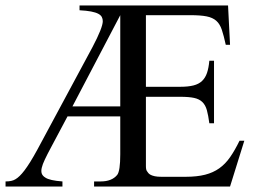

<svg xmlns="http://www.w3.org/2000/svg" viewBox="-32 -682 942 702"><path d="M809.1 0H312V-18.6H335.9Q377 -18.6 396.5 -42.5Q407.7 -56.6 407.7 -117.7V-256.3H214.8L154.3 -142.6Q140.6 -117.2 132.1 -99.1Q123.5 -81.1 120.6 -68.4Q117.7 -55.7 120.8 -47.1Q124 -38.6 133.8 -32.7Q149.4 -22 196.3 -18.6V0H-11.7V-18.6Q-0.5 -18.6 8.8 -20.5Q18.1 -22.5 24.9 -26.9Q32.2 -31.2 40 -38.8Q47.9 -46.4 57.4 -58.8Q66.9 -71.3 78.4 -89.6Q89.8 -107.9 104 -133.8L306.2 -509.8Q324.7 -544.9 334.2 -568.8Q343.8 -592.8 343.8 -604.5Q343.8 -612.8 340.3 -619.6Q336.9 -626.5 327.4 -631.6Q317.9 -636.7 301.3 -639.9Q284.7 -643.1 258.8 -644.5V-662.1H801.8L809.1 -518.1H793.5Q786.1 -551.8 779.1 -573Q772 -594.2 758.8 -606Q745.6 -617.7 723.4 -622.1Q701.2 -626.5 664.1 -626.5H501.5V-364.7H627.4Q655.8 -364.7 675.3 -369.6Q694.8 -374.5 706.8 -386Q718.8 -397.5 724.9 -415.5Q731 -433.6 733.4 -460H750.5V-231.4H733.4Q729.5 -260.3 724.4 -279.1Q719.2 -297.9 708 -308.8Q696.8 -319.8 677.7 -324Q658.7 -328.1 627.4 -328.1H501.5V-74.7Q501.5 -61 505.4 -56.2Q507.3 -52.7 510.5 -49.1Q513.7 -45.4 519.3 -42.5Q524.9 -39.6 534.2 -37.6Q543.5 -35.6 558.1 -35.6H646.5Q688 -35.6 717.8 -43.2Q747.6 -50.8 769.8 -66.7Q792 -82.5 809.3 -107.4Q826.7 -132.3 843.8 -167.5H861.3ZM407.7 -626.5 232.9 -293H407.7Z"/></svg>

Font: Doulos SIL Afr
Style: Regular
Weight: 400
Designer: Walt Agee, Victor Gaultney, Peter Martin, Debbi Hosken, Becca Hirsbrunner
Foundry: SIL International
Version: Version 5.000